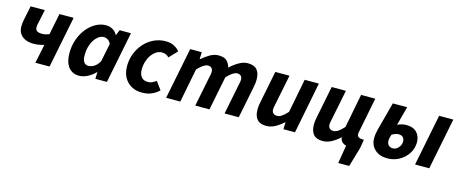

<svg xmlns="http://www.w3.org/2000/svg" viewBox="-41 -1062 4267 1789"><g transform="rotate(15 2092.5 -168.0)"><path d="M270 0 307.8 -181.5Q285.4 -175.6 261 -171Q236.6 -166.3 204.1 -166.3Q164.3 -166.3 130.8 -179.7Q97.2 -193.1 76.6 -221.5Q56 -250 56 -295.4Q56 -322.2 62.4 -356.1L91.3 -496.1H228.1L197.5 -351.2Q195.9 -343.4 195.2 -336.7Q194.4 -330.1 194.4 -322.8Q194.4 -299.1 209.8 -287.7Q225.2 -276.4 257.2 -276.4Q277.9 -276.4 294.2 -280.2Q310.4 -284 328.2 -291.2L369.3 -496.1H506.1L406.8 0Z M693.1 12Q628 12 590.5 -35.3Q553.1 -82.7 553.1 -169.8Q553.1 -240.8 575.1 -302.4Q597.1 -363.9 634.4 -410Q671.6 -456 719.1 -482Q766.6 -508 818.2 -508Q852 -508 881.9 -490.7Q911.8 -473.3 926.2 -443H928.2L949.7 -496H1059.2L960.1 0H848.6L850.8 -64.6H848.4Q814.9 -29.8 773.3 -8.9Q731.7 12 693.1 12ZM752.8 -99.5Q778 -99.5 806.5 -115.4Q835 -131.2 858.8 -173L894.3 -348.8Q882.2 -374.1 863.9 -385.3Q845.5 -396.5 827.6 -396.5Q801.6 -396.5 777.9 -380.5Q754.1 -364.6 735.3 -336.3Q716.4 -308 705.6 -269.9Q694.9 -231.8 694.9 -187.6Q694.9 -142 710.5 -120.8Q726 -99.5 752.8 -99.5Z M1297.4 12Q1242.2 12 1198.3 -12.1Q1154.3 -36.1 1128.7 -81.7Q1103.1 -127.4 1103.1 -192.5Q1103.1 -256.8 1125.6 -313.8Q1148.1 -370.8 1187.7 -414.6Q1227.3 -458.4 1280 -483.2Q1332.7 -508 1393.6 -508Q1442.3 -508 1476.2 -489.2Q1510.1 -470.4 1528.1 -446.9L1454.4 -368.6Q1440.1 -382.8 1424.6 -390.4Q1409.1 -398.1 1386.5 -398.1Q1357.4 -398.1 1331.5 -381.8Q1305.7 -365.4 1285.8 -337.5Q1265.8 -309.6 1254.6 -273Q1243.3 -236.4 1243.3 -195.4Q1243.3 -150.4 1265 -124.2Q1286.6 -98 1327.2 -98Q1352 -98 1371.7 -108.1Q1391.4 -118.2 1406.6 -129.9L1463.4 -52.7Q1433.7 -24.4 1393.7 -6.2Q1353.7 12 1297.4 12Z M1531.3 0 1630.6 -496.1H1742L1739.9 -429.7H1743.9Q1779.9 -461.2 1820.4 -484.7Q1860.8 -508.1 1902.2 -508.1Q1957.3 -508.1 1982.2 -484.2Q2007.1 -460.3 2017.2 -421Q2058.3 -459.4 2100.9 -483.8Q2143.5 -508.1 2184.9 -508.1Q2246.6 -508.1 2274.2 -475.6Q2301.9 -443.1 2301.9 -380.6Q2301.9 -364.2 2299.9 -346.4Q2298 -328.5 2293.9 -310L2231.9 0H2095.1L2153.8 -292.8Q2157.2 -308.4 2159.5 -319.3Q2161.8 -330.3 2161.8 -340.3Q2161.8 -365.9 2149.1 -378.7Q2136.5 -391.5 2111.7 -391.5Q2095.1 -391.5 2070.6 -376Q2046.1 -360.4 2014.6 -326.7L1949.2 0H1812.4L1871.1 -292.8Q1874.4 -308.4 1876.8 -319.3Q1879.1 -330.3 1879.1 -340.3Q1879.1 -365.9 1866.4 -378.7Q1853.8 -391.5 1830.6 -391.5Q1813.2 -391.5 1788.3 -376Q1763.4 -360.4 1731.9 -326.7L1668.1 0Z M2498.8 12Q2437.8 12 2409.8 -21Q2381.7 -54 2381.7 -115.4Q2381.7 -132.4 2383.7 -150Q2385.7 -167.6 2389.7 -186L2451.7 -496H2588.4L2529.5 -203.4Q2526.5 -188.6 2524 -177.2Q2521.5 -165.8 2521.5 -155.9Q2521.5 -130.5 2534.8 -117.6Q2548 -104.6 2572.3 -104.6Q2594.5 -104.6 2618.1 -120.6Q2641.8 -136.6 2671.5 -169.4L2735.2 -496H2871.9L2774.4 0H2662.8L2665 -66.6H2661Q2627.8 -35.3 2585.6 -11.7Q2543.4 12 2498.8 12Z M3237.5 172 3266.6 -3.6Q3245.1 -6.6 3227.7 -23.4Q3210.3 -40.2 3208.7 -61.9Q3208.7 -62.9 3209 -64.3Q3209.2 -65.6 3209.4 -66.8H3205.4Q3171.9 -35.2 3129.8 -11.6Q3087.8 12 3042.9 12Q2981.9 12 2953.8 -20.9Q2925.6 -53.8 2925.6 -115.5Q2925.6 -132.7 2927.6 -150.2Q2929.6 -167.6 2933.6 -186.1L2995.6 -496.1H3132.4L3073.7 -203.3Q3070.5 -188.7 3068.1 -177.3Q3065.7 -165.8 3065.7 -155.8Q3065.7 -130.4 3078.9 -117.5Q3092 -104.6 3116.1 -104.6Q3138.4 -104.6 3162 -120.7Q3185.6 -136.7 3215.4 -169.4L3279.2 -496.1H3415.9L3348.7 -156Q3347.7 -152 3347.2 -147.7Q3346.7 -143.4 3346.7 -138.4Q3346.7 -117.1 3361.5 -107.8Q3376.3 -98.5 3412.3 -98.5L3398.7 -16.9L3343.6 172Z M3667 12Q3590.2 12 3545.4 -29.9Q3500.6 -71.8 3500.6 -137.4Q3500.6 -162.4 3504.7 -186Q3508.9 -209.6 3511.9 -221.6L3585.1 -496.1H3723.5L3674.9 -313.9Q3699.6 -325.8 3719.9 -330Q3740.2 -334.3 3763.8 -334.3Q3827.4 -334.3 3861.8 -297.7Q3896.3 -261.1 3896.3 -203.1Q3896.3 -144 3864.8 -95.1Q3833.4 -46.2 3781.3 -17.1Q3729.1 12 3667 12ZM3692.3 -91.5Q3712.2 -91.5 3729.8 -103Q3747.3 -114.5 3758.3 -134Q3769.4 -153.5 3769.4 -177.3Q3769.4 -204 3755 -218.2Q3740.5 -232.4 3713.8 -232.4Q3697.7 -232.4 3684 -227.7Q3670.4 -223 3648.7 -211.4Q3642.2 -193.6 3639 -179.9Q3635.7 -166.2 3635.7 -151.7Q3635.7 -122.8 3651.3 -107.1Q3666.9 -91.5 3692.3 -91.5ZM3932.6 0 4031.9 -496.1H4168.7L4069.4 0Z"/></g></svg>

Font: Source Sans 3
Style: Italic
Weight: 200
Italic angle: -11°
Designer: Paul D. Hunt
Foundry: Adobe
Version: Version 3.046;hotconv 1.0.118;makeotfexe 2.5.65603